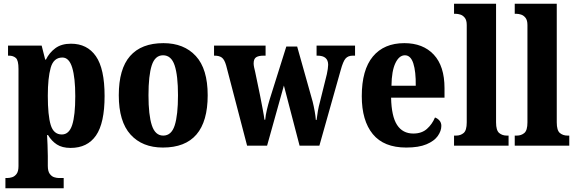

<svg xmlns="http://www.w3.org/2000/svg" viewBox="-20 -780 3085 1028"><path d="M9 228V173H21Q31 173 44.5 169Q58 165 68.5 151.5Q79 138 79 109V-411Q79 -457 65 -469.5Q51 -482 28 -482H23V-536H203L222 -461H226Q244 -498 276.5 -522Q309 -546 360 -546Q447 -546 493.5 -479Q540 -412 540 -266Q540 -121 494 -54.5Q448 12 358 12Q313 12 284.5 -6.5Q256 -25 237 -57H232Q233 -34 234.5 -4.5Q236 25 236 55V108Q236 137 246.5 151Q257 165 270.5 169Q284 173 293 173H321V228ZM311 -60Q350 -60 366.5 -111Q383 -162 383 -265Q383 -364 366.5 -418Q350 -472 314 -472Q267 -472 251.5 -417.5Q236 -363 236 -267Q236 -162 251.5 -111Q267 -60 311 -60Z M852 10Q742 10 679 -59.5Q616 -129 616 -270Q616 -411 676.5 -480Q737 -549 855 -549Q965 -549 1028.5 -480Q1092 -411 1092 -270Q1092 10 852 10ZM854 -54Q898 -54 915.5 -109Q933 -164 933 -270Q933 -376 915 -430Q897 -484 853 -484Q810 -484 792.5 -430Q775 -376 775 -270Q775 -164 793 -109Q811 -54 854 -54Z M1191 -429Q1182 -461 1168 -471.5Q1154 -482 1129 -482H1126V-536H1402V-482H1391Q1365 -482 1351.5 -473.5Q1338 -465 1338 -440Q1338 -432 1340.5 -419.5Q1343 -407 1346 -396L1372 -271Q1379 -235 1386 -198.5Q1393 -162 1396 -139H1400Q1402 -163 1409 -192.5Q1416 -222 1424 -248L1513 -531H1571L1654 -236Q1660 -212 1665 -184Q1670 -156 1671 -138H1675Q1678 -162 1682 -185.5Q1686 -209 1694 -238L1730 -383Q1733 -396 1735 -410.5Q1737 -425 1737 -433Q1737 -482 1680 -482H1675V-536H1881V-482H1869Q1844 -482 1830.5 -467Q1817 -452 1804 -404L1690 0H1584L1500 -322L1410 0H1303Z M2155 10Q2035 10 1976 -62Q1917 -134 1917 -265Q1917 -406 1976.5 -477.5Q2036 -549 2145 -549Q2245 -549 2302.5 -487.5Q2360 -426 2360 -308V-257H2074Q2076 -157 2106 -111Q2136 -65 2193 -65Q2238 -65 2266 -90Q2294 -115 2309 -151Q2323 -146 2333 -134.5Q2343 -123 2343 -106Q2343 -79 2324 -52Q2305 -25 2263.5 -7.5Q2222 10 2155 10ZM2206 -321Q2207 -397 2193 -440.5Q2179 -484 2148 -484Q2117 -484 2097 -442Q2077 -400 2076 -321Z M2411 0V-54H2422Q2446 -54 2462.5 -68Q2479 -82 2479 -125V-646Q2479 -672 2468.5 -685Q2458 -698 2444.5 -702Q2431 -706 2422 -706H2411V-760H2636V-125Q2636 -82 2652.5 -68Q2669 -54 2694 -54H2703V0Z M2736 0V-54H2747Q2771 -54 2787.5 -68Q2804 -82 2804 -125V-646Q2804 -672 2793.5 -685Q2783 -698 2769.5 -702Q2756 -706 2747 -706H2736V-760H2961V-125Q2961 -82 2977.5 -68Q2994 -54 3019 -54H3028V0Z"/></svg>

Font: Noto Serif Thai Condensed ExtraBold
Style: Regular
Weight: 800
Width: 3
Designer: Monotype Design Team
Foundry: Monotype Imaging Inc.
Version: Version 2.002; ttfautohint (v1.8.4.7-5d5b)